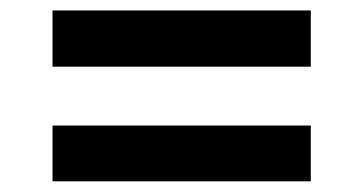

<svg xmlns="http://www.w3.org/2000/svg" viewBox="-20 -436 681 360"><path d="M78.5 -311V-416.4H562.7V-311ZM78.5 -96V-200.6H562.7V-96Z"/></svg>

Font: Archivo Variable SemiBold
Style: Regular
Weight: 600
Designer: Hector Gatti
Foundry: Omnibus-Type
Version: Version 2.001